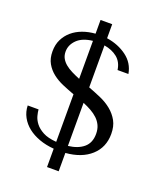

<svg xmlns="http://www.w3.org/2000/svg" viewBox="-164 -902 954 1131"><g transform="rotate(20 312.5 -336.0)"><path d="M268 -797V-711Q226 -708 189 -694.5Q152 -681 124.5 -657.5Q97 -634 81 -601.5Q65 -569 65 -527Q65 -483 82.5 -452Q100 -421 128.5 -398.5Q157 -376 193.5 -360.5Q230 -345 268 -331V-33Q215 -37 183.5 -54Q152 -71 135 -93Q118 -115 112 -138Q106 -161 105 -177H37Q38 -138 56 -105Q74 -72 104.5 -48Q135 -24 176.5 -9Q218 6 268 10V125H341V10Q441 2 499 -50.5Q557 -103 557 -187Q557 -235 538.5 -268.5Q520 -302 489.5 -327Q459 -352 420 -369Q381 -386 341 -401V-664Q390 -656 423 -629.5Q456 -603 463 -554H531Q520 -619 467 -658.5Q414 -698 341 -709V-797ZM473 -157Q473 -101 437.5 -71Q402 -41 341 -34V-304Q368 -293 392 -279.5Q416 -266 434 -249Q452 -232 462.5 -209.5Q473 -187 473 -157ZM138 -552Q138 -594 171 -626.5Q204 -659 268 -666V-428Q241 -439 217 -451Q193 -463 175.5 -477.5Q158 -492 148 -510Q138 -528 138 -552Z"/></g></svg>

Font: Tenor Sans
Style: Regular
Weight: 400
Designer: Denis Masharov
Foundry: Denis Masharov
Version: Version 1.1